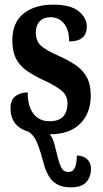

<svg xmlns="http://www.w3.org/2000/svg" viewBox="-20 -567 442 825"><path d="M285 238Q247 238 224.5 224.5Q202 211 189.5 189.5Q177 168 169.5 142Q162 116 155 90Q145 57 134.5 35.5Q124 14 103 -1Q62 -13 43.5 -39Q25 -65 25 -100Q25 -139 47 -154.5Q69 -170 99 -170Q99 -110 124 -78Q149 -46 192 -46Q234 -46 252 -67Q270 -88 270 -122Q270 -155 247.5 -175Q225 -195 175 -219Q126 -241 94.5 -263.5Q63 -286 48 -316.5Q33 -347 33 -393Q33 -470 81 -508.5Q129 -547 208 -547Q285 -547 319 -518Q353 -489 353 -453Q353 -389 277 -389Q277 -440 254.5 -466.5Q232 -493 197 -493Q168 -493 151 -475.5Q134 -458 134 -427Q134 -391 155 -371.5Q176 -352 232 -327Q275 -308 306 -286.5Q337 -265 353.5 -234Q370 -203 370 -156Q370 -81 324.5 -35.5Q279 10 194 10Q208 28 215 57Q222 86 229 112Q237 143 246 157.5Q255 172 275 172Q310 172 310 101Q339 102 355 117.5Q371 133 371 159Q371 192 351 215Q331 238 285 238Z"/></svg>

Font: Noto Serif ExtraCondensed
Style: Bold
Weight: 700
Width: 2
Designer: Monotype Design Team
Foundry: Monotype Imaging Inc.
Version: Version 2.014; ttfautohint (v1.8.4.7-5d5b)